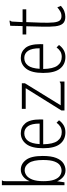

<svg xmlns="http://www.w3.org/2000/svg" viewBox="642 -1347 716 2040"><g transform="rotate(-90 1000.0 -327.0)"><path d="M211 11Q166 11 136 -17.5Q106 -46 94 -78L83 0H52V-665H102V-658Q97 -654 96 -647Q95 -640 95 -624V-370Q111 -412 143.5 -438Q176 -464 217 -464Q279 -464 321 -409Q363 -354 363 -231Q363 -140 341.5 -87Q320 -34 285 -11.5Q250 11 211 11ZM208 -31Q237 -31 262.5 -47.5Q288 -64 304 -106.5Q320 -149 320 -227Q320 -332 288.5 -377.5Q257 -423 212 -423Q182 -423 155 -403Q128 -383 111.5 -339.5Q95 -296 95 -225Q95 -152 110.5 -109.5Q126 -67 152 -49Q178 -31 208 -31Z M615 10Q536 10 490.5 -47.5Q445 -105 445 -226Q445 -349 490 -406.5Q535 -464 605 -464Q669 -464 710 -416Q751 -368 751 -256Q751 -241 750 -226H487Q489 -120 523 -74.5Q557 -29 616 -29Q650 -29 674 -44Q698 -59 716 -84L742 -58Q719 -26 687.5 -8Q656 10 615 10ZM489 -264H707Q707 -348 679.5 -387.5Q652 -427 604 -427Q554 -427 524 -388Q494 -349 489 -264Z M846 -32 1083 -412H863V-453H1135V-420L901 -40H1110Q1127 -40 1134 -42Q1141 -44 1147 -50H1154V0H846Z M1415 10Q1336 10 1290.5 -47.5Q1245 -105 1245 -226Q1245 -349 1290 -406.5Q1335 -464 1405 -464Q1469 -464 1510 -416Q1551 -368 1551 -256Q1551 -241 1550 -226H1287Q1289 -120 1323 -74.5Q1357 -29 1416 -29Q1450 -29 1474 -44Q1498 -59 1516 -84L1542 -58Q1519 -26 1487.5 -8Q1456 10 1415 10ZM1289 -264H1507Q1507 -348 1479.5 -387.5Q1452 -427 1404 -427Q1354 -427 1324 -388Q1294 -349 1289 -264Z M1841 9Q1794 9 1770.5 -16.5Q1747 -42 1740.5 -98.5Q1734 -155 1737 -248L1741 -406H1654V-445H1743L1746 -576L1791 -583L1800 -584L1801 -577Q1796 -572 1793 -565Q1790 -558 1790 -541L1785 -445H1921V-406H1785L1779 -243Q1777 -163 1781.5 -117Q1786 -71 1801.5 -51.5Q1817 -32 1847 -32Q1874 -31 1898 -44.5Q1922 -58 1942 -76L1958 -38Q1930 -13 1901 -2Q1872 9 1841 9Z"/></g></svg>

Font: Inconsolata Condensed Light
Style: Regular
Weight: 300
Width: 3
Monospace: yes
Designer: Raph Levien, Cyreal, Brenton Simpson
Foundry: Raph Levien, Cyreal, Google
Version: Version 3.001; ttfautohint (v1.8.2.53-6de2)